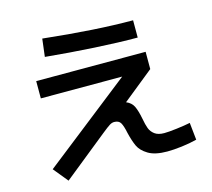

<svg xmlns="http://www.w3.org/2000/svg" viewBox="-116 -923 1232 1117"><g transform="rotate(-15 500.0 -364.0)"><path d="M91 -33 621 -449H131V-553H790V-449L604 -299Q636 -286 649 -258Q662 -230 671 -183Q678 -144 686.5 -121.5Q695 -99 715.5 -83.5Q736 -68 773 -68Q798 -68 847.5 -74Q897 -80 931 -87L942 17Q899 28 849.5 34Q800 40 763 40Q689 40 648.5 15.5Q608 -9 593 -41.5Q578 -74 566 -124Q557 -168 546 -187Q535 -206 507 -206Q494 -206 480 -197.5Q466 -189 430 -160L163 55ZM229 -783Q545 -749 767 -749V-645Q656 -645 508.5 -653.5Q361 -662 216 -676Z"/></g></svg>

Font: Enso SemiBold
Style: Regular
Weight: 600
Designer: Coji Morishita
Foundry: UNDERFOREST DESIGN
Version: Version 1.000